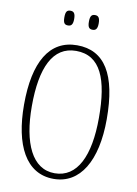

<svg xmlns="http://www.w3.org/2000/svg" viewBox="-98 -966 741 1040"><g transform="rotate(10 272.0 -446.5)"><path d="M339 -822C356 -822 366 -831 366 -862C366 -894 356 -903 339 -903C321 -903 312 -894 312 -862C312 -831 321 -822 339 -822ZM204 -822C221 -822 231 -831 231 -862C231 -894 221 -903 204 -903C185 -903 177 -894 177 -862C177 -831 185 -822 204 -822ZM271 10C416 10 499 -128 499 -358C499 -604 424 -725 272 -725C120 -725 44 -593 44 -359C44 -137 118 10 271 10ZM271 -21C148 -21 87 -154 87 -358C87 -570 144 -694 272 -694C407 -694 456 -570 456 -358C456 -149 396 -21 271 -21Z"/></g></svg>

Font: Noto Serif Sinhala ExtraCondensed ExtraLight
Style: Regular
Weight: 200
Width: 2
Designer: Jelle Bosma - Monotype Design Team
Foundry: Monotype Imaging Inc.
Version: Version 2.007